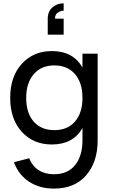

<svg xmlns="http://www.w3.org/2000/svg" viewBox="-20 -856 665 1131"><path d="M355 -836.4V-793Q337.4 -793 320.8 -782Q304.2 -771 304.2 -748V-746.1H355V-651.9H261.2V-746.1Q261.2 -787.6 288.3 -812Q315.4 -836.4 355 -836.4ZM285.6 -555.2Q410.2 -555.2 465.8 -458.5V-540H555.2V-28.8Q555.2 98.6 487.5 176.8Q419.9 254.9 297.9 254.9Q213.4 254.9 151.9 214.8Q90.3 174.8 62 99.6L151.9 76.2Q169.9 122.1 207.5 146.2Q245.1 170.4 297.9 170.4Q378.9 170.4 422.4 116.5Q465.8 62.5 465.8 -29.8V-101.6Q410.6 -4.9 285.6 -4.9Q176.3 -4.9 108.2 -79.8Q40 -154.8 40 -279.3Q40 -404.8 108.4 -480Q176.8 -555.2 285.6 -555.2ZM300.3 -89.4Q378.4 -89.4 422.1 -140.4Q465.8 -191.4 465.8 -279.3Q465.8 -368.7 421.4 -419.7Q377 -470.7 300.3 -470.7Q222.7 -470.7 178.5 -418.9Q134.3 -367.2 134.3 -279.3Q134.3 -189.9 178.5 -139.6Q222.7 -89.4 300.3 -89.4Z"/></svg>

Font: Vela Sans Med
Style: Regular
Weight: 500
Designer: Principal design: Mikhail Sharanda - project Manrope.
Design modification: Ravid Balaliev
Foundry: Mikhail Sharanda
Version: Version 1.001